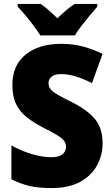

<svg xmlns="http://www.w3.org/2000/svg" viewBox="-20 -947 572 977"><path d="M502 -217Q502 -156 473 -104Q444 -52 386.5 -21Q329 10 242 10Q179 10 133 0Q87 -10 38 -35V-207Q90 -178 143.5 -162.5Q197 -147 241 -147Q280 -147 298 -162Q316 -177 316 -200Q316 -217 306 -230.5Q296 -244 271 -259Q246 -274 203 -296Q154 -321 118 -349Q82 -377 62.5 -416Q43 -455 43 -515Q43 -615 110.5 -669.5Q178 -724 293 -724Q353 -724 405 -709.5Q457 -695 502 -673L448 -524Q405 -546 365.5 -558Q326 -570 291 -570Q258 -570 242.5 -557Q227 -544 227 -524Q227 -506 237.5 -493Q248 -480 274.5 -464.5Q301 -449 350 -425Q423 -388 462.5 -342Q502 -296 502 -217ZM185 -767Q172 -788 151.5 -815.5Q131 -843 109 -869.5Q87 -896 70 -913V-927H187Q209 -912 228.5 -894.5Q248 -877 272 -854Q296 -877 317 -895Q338 -913 360 -927H475V-913Q459 -895 437.5 -869Q416 -843 395 -816Q374 -789 361 -767Z"/></svg>

Font: Noto Sans Gurmukhi SemiCondensed Black
Style: Regular
Weight: 900
Width: 4
Designer: Jelle Bosma - Monotype Design Team
Foundry: Monotype Imaging Inc.
Version: Version 2.004; ttfautohint (v1.8.4.7-5d5b)